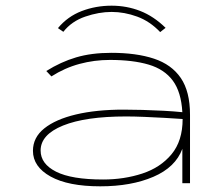

<svg xmlns="http://www.w3.org/2000/svg" viewBox="-20 -645 790 676"><path d="M333 11Q220 11 158 -23.5Q96 -58 96 -114Q96 -161 136 -193Q176 -225 247.5 -242Q319 -259 415 -259Q445 -259 482 -258Q519 -257 556 -255Q593 -253 622 -250Q618 -321 588.5 -361Q559 -401 503.5 -417.5Q448 -434 367 -434Q312 -434 260 -420Q208 -406 161 -376L143 -395Q194 -427 248 -443Q302 -459 372 -459Q460 -459 522 -438.5Q584 -418 616.5 -370.5Q649 -323 649 -241V0H622V-121Q598 -56 520 -22.5Q442 11 333 11ZM123 -115Q123 -68 177.5 -40.5Q232 -13 343 -13Q417 -13 481 -34Q545 -55 584 -102Q623 -149 623 -226Q596 -228 560 -230Q524 -232 488 -233.5Q452 -235 424 -235Q281 -235 202 -203Q123 -171 123 -115ZM203 -533 184 -546Q218 -587 267.5 -606Q317 -625 373 -625Q426 -625 473.5 -606.5Q521 -588 563 -547L544 -532Q508 -570 463 -586.5Q418 -603 373 -603Q328 -603 280 -586.5Q232 -570 203 -533Z"/></svg>

Font: Inconsolata ExtraExpanded ExtraLight
Style: Regular
Weight: 200
Width: 8
Monospace: yes
Designer: Raph Levien, Cyreal, Brenton Simpson
Foundry: Raph Levien, Cyreal, Google
Version: Version 3.100; ttfautohint (v1.8.4.7-5d5b)